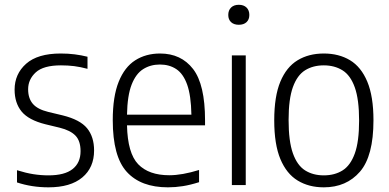

<svg xmlns="http://www.w3.org/2000/svg" viewBox="-20 -773 1626 802"><path d="M182.5 9.5Q112.5 9.5 51 -11V-62Q87.5 -50.5 119 -45.5Q150.5 -40.5 182.5 -40.5Q250 -40.5 283.2 -66.8Q316.5 -93 316.5 -141.5Q316.5 -184.5 295.2 -206.5Q274 -228.5 229.5 -239.5L169.5 -254Q99.5 -271.5 70.2 -307.2Q41 -343 41 -398.5Q41 -464 89.2 -506.8Q137.5 -549.5 233.5 -549.5Q264.5 -549.5 292 -546Q319.5 -542.5 345.5 -536V-485.5Q315.5 -493.5 289.8 -496.8Q264 -500 234.5 -500Q161.5 -500 129.5 -470.8Q97.5 -441.5 97.5 -400Q97.5 -362.5 117 -339.5Q136.5 -316.5 181.5 -305.5L242 -291Q314.5 -273 343.8 -237.2Q373 -201.5 373 -144.5Q373 -73 323.8 -31.8Q274.5 9.5 182.5 9.5Z M681.5 9.5Q568.5 9.5 509.8 -54.8Q451 -119 451 -271Q451 -370 475.8 -431.5Q500.5 -493 545 -521.2Q589.5 -549.5 648.5 -549.5Q736.5 -549.5 786.5 -484.8Q836.5 -420 836.5 -270V-249.5H510.5Q513 -133 557.2 -87Q601.5 -41 687.5 -41Q740.5 -41 811.5 -63V-12Q775.5 -0.5 744 4.5Q712.5 9.5 681.5 9.5ZM648 -503.5Q608.5 -503.5 578 -484.2Q547.5 -465 529.8 -419.5Q512 -374 510.5 -294H779.5Q778 -374 761.8 -419.5Q745.5 -465 716.5 -484.2Q687.5 -503.5 648 -503.5Z M948.5 0V-541.5H1006.5V0ZM977.5 -669.5Q957 -669.5 945.2 -680.5Q933.5 -691.5 933.5 -710.5Q933.5 -730 945.2 -741.5Q957 -753 977.5 -753Q998 -753 1009.8 -741.5Q1021.5 -730 1021.5 -710.5Q1021.5 -691.5 1009.8 -680.5Q998 -669.5 977.5 -669.5Z M1332.5 9.5Q1270 9.5 1223.5 -18.8Q1177 -47 1151.2 -108.5Q1125.5 -170 1125.5 -270.5Q1125.5 -370.5 1151 -431.8Q1176.5 -493 1223 -521.2Q1269.5 -549.5 1332.5 -549.5Q1395.5 -549.5 1442 -521.5Q1488.5 -493.5 1514.2 -432Q1540 -370.5 1540 -270.5Q1540 -121 1483.5 -55.8Q1427 9.5 1332.5 9.5ZM1332.5 -40.5Q1378 -40.5 1411 -61.2Q1444 -82 1462 -131.8Q1480 -181.5 1480 -269Q1480 -357.5 1462 -408Q1444 -458.5 1410.8 -479.2Q1377.5 -500 1332.5 -500Q1287.5 -500 1254.5 -479.5Q1221.5 -459 1203.5 -409.2Q1185.5 -359.5 1185.5 -272Q1185.5 -183 1203.5 -132.5Q1221.5 -82 1254.5 -61.2Q1287.5 -40.5 1332.5 -40.5Z"/></svg>

Font: Encode Sans SmCnd Lt
Style: Regular
Weight: 300
Width: 4
Designer: Multiple Designers
Foundry: Impallari Type
Version: Version 3.002; ttfautohint (v1.8.3) -l 8 -r 50 -G 200 -x 14 